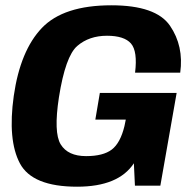

<svg xmlns="http://www.w3.org/2000/svg" viewBox="-20 -701 736 725"><path d="M271 4Q427.5 4 485.5 -84.5L489.5 0H585.5L647 -350H357L340 -249.5H455L450 -225Q434.5 -161 402 -136.2Q369.5 -111.5 305 -111.5Q236.5 -111.5 209.2 -155.8Q182 -200 202.5 -333.5Q227 -489 271.8 -527.5Q316.5 -566 384 -566Q449 -566 474.5 -536.8Q500 -507.5 490 -426.5H660.5Q674.5 -527 621.8 -604Q569 -681 400.5 -681Q220 -681 138.2 -595.5Q56.5 -510 32 -339Q8.5 -172 55.2 -84Q102 4 271 4Z"/></svg>

Font: Anybody
Style: Bold Italic
Weight: 700
Italic angle: -10°
Designer: Tyler Finck
Foundry: Etcetera Type Company
Version: Version 1.113;gftools[0.9.25]